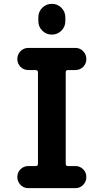

<svg xmlns="http://www.w3.org/2000/svg" viewBox="-20 -980 540 1000"><path d="M179.7 -889.6Q179.7 -918.9 200.2 -939.5Q220.7 -960 250 -960Q279.3 -960 299.8 -939.5Q320.3 -918.9 320.3 -889.6V-870.1Q320.3 -840.8 299.8 -820.3Q279.3 -799.8 250 -799.8Q220.7 -799.8 200.2 -820.3Q179.7 -840.8 179.7 -870.1ZM334 -615.2Q322.3 -615.2 322.3 -603.5V-126Q322.3 -115.2 334 -115.2H372.1Q396.5 -115.2 413.1 -98.6Q429.7 -82 429.7 -58.1Q429.7 -34.2 413.1 -17.1Q396.5 0 372.1 0H127.9Q103.5 0 86.9 -17.1Q70.3 -34.2 70.3 -58.1Q70.3 -82 86.9 -98.6Q103.5 -115.2 127.9 -115.2H166Q177.7 -115.2 177.7 -126V-603.5Q177.7 -614.3 166 -615.2H127.9Q103.5 -615.2 86.9 -631.8Q70.3 -648.4 70.3 -672.4Q70.3 -696.3 86.9 -713.4Q103.5 -730.5 127.9 -730.5H372.1Q396.5 -730.5 413.1 -713.4Q429.7 -696.3 429.7 -672.4Q429.7 -648.4 413.1 -631.8Q396.5 -615.2 372.1 -615.2Z"/></svg>

Font: Rounded-X Mgen+ 2m bold
Style: Bold
Weight: 700
Designer: [Source Han Sans]
Ryoko NISHIZUKA  (kana & ideographs); Paul D. Hunt (Latin, Greek & Cyrillic); Wenlong ZHANG  (bopomofo
Version: Version 1.059.20150602